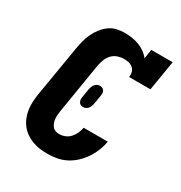

<svg xmlns="http://www.w3.org/2000/svg" viewBox="-175 -870 950 1005"><g transform="rotate(30 300.0 -367.5)"><path d="M256 8Q232 8 208 5Q184 2 162 -6.5Q140 -15 121.5 -28Q103 -41 89 -59Q75 -77 66.5 -98.5Q58 -120 54.5 -143.5Q51 -167 52.5 -191.5Q54 -216 58 -240L109 -545Q113 -569 119 -592.5Q125 -616 135.5 -638.5Q146 -661 161.5 -681.5Q177 -702 197.5 -717Q218 -732 242 -737.5Q266 -743 290 -743Q312 -743 334.5 -739.5Q357 -736 377 -728.5Q397 -721 414.5 -708.5Q432 -696 445 -679L454 -735H583L553 -554H424Q427 -569 423 -583.5Q419 -598 408.5 -607Q398 -616 383.5 -619.5Q369 -623 354 -623Q336 -623 317 -616.5Q298 -610 284 -595.5Q270 -581 263 -562.5Q256 -544 252 -526L202 -221Q200 -208 199 -196Q198 -184 199 -172Q200 -160 204 -149Q208 -138 215 -129Q222 -120 233 -116Q244 -112 256 -112Q273 -112 290.5 -119Q308 -126 320.5 -140Q333 -154 340.5 -171Q348 -188 351 -205H497Q492 -177 481.5 -150Q471 -123 454.5 -98Q438 -73 416 -52Q394 -31 367.5 -17Q341 -3 312.5 2.5Q284 8 256 8ZM294 -297Q286 -297 279.5 -300Q273 -303 269 -309Q265 -315 264 -322.5Q263 -330 264 -337L273 -392Q275 -400 277.5 -408Q280 -416 285.5 -423Q291 -430 299 -434Q307 -438 315 -438Q323 -438 330 -435Q337 -432 341 -426Q345 -420 345.5 -412.5Q346 -405 345 -398L336 -343Q334 -335 331.5 -327Q329 -319 323.5 -312Q318 -305 310 -301Q302 -297 294 -297Z"/></g></svg>

Font: Iosevka Slab HvExObl
Style: Regular
Weight: 900
Width: 7
Italic angle: -9°
Monospace: yes
Designer: Belleve Invis
Foundry: Belleve Invis
Version: Version 11.1.1; ttfautohint (v1.8.3)